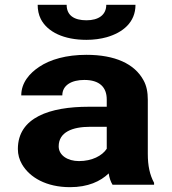

<svg xmlns="http://www.w3.org/2000/svg" viewBox="-20 -765 711 795"><path d="M592 -128V-352C592 -383 587 -410 574 -433C537 -501 456 -538 338 -538C255 -538 188 -519 142 -488C103 -462 68 -423 68 -370H238C238 -412 276 -434 329 -434C392 -434 422 -404 422 -353V-323H347C187 -323 54 -279 54 -148C54 -125 60 -104 71 -85C103 -30 172 10 270 10C344 10 396 -14 430 -47C433 -28 438 -13 446 0H618V-8C600 -41 592 -79 592 -128ZM223 -159C223 -218 280 -240 353 -240H422V-149C403 -120 361 -98 307 -98C260 -98 223 -122 223 -159ZM338 -681C286 -681 256 -702 256 -745H136C136 -724 140 -704 149 -686C177 -632 245 -600 338 -600C368 -600 397 -604 422 -611C488 -630 541 -672 541 -745H420C420 -704 389 -681 338 -681Z"/></svg>

Font: Asimov
Style: XWid
Weight: 500
Designer: Google
Version: Version 2.000980; 2014